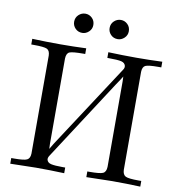

<svg xmlns="http://www.w3.org/2000/svg" viewBox="-92 -950 963 1034"><g transform="rotate(10 389.0 -433.0)"><path d="M239 -813Q239 -836 255 -851Q271 -866 292 -866Q313 -866 328.5 -851Q344 -836 344 -813Q344 -791 328 -776Q312 -761 292 -761Q269 -761 254 -776.5Q239 -792 239 -813ZM433 -813Q433 -836 449 -851Q465 -866 486 -866Q507 -866 522.5 -851Q538 -836 538 -813Q538 -791 522 -776Q506 -761 486 -761Q463 -761 448 -776.5Q433 -792 433 -813ZM33 0V-31H50Q103 -31 119 -39Q135 -47 136 -73V-610Q135 -637 119 -644.5Q103 -652 47 -652H33V-683Q110 -680 187 -680Q258 -680 328 -683V-652H318Q259 -652 242.5 -645Q226 -638 225 -609V-142Q225 -138 225.5 -129Q226 -120 226 -115Q246 -149 257 -165L543 -603Q552 -615 549 -627Q545 -642 526.5 -647Q508 -652 449 -652V-683Q526 -680 603 -680Q674 -680 744 -683V-652H727Q673 -652 657.5 -644.5Q642 -637 641 -610V-74Q642 -47 658 -39Q674 -31 729 -31H744V0Q668 -3 590 -3Q575 -3 449 0V-31H462Q517 -31 534 -38.5Q551 -46 552 -74V-541Q552 -546 551.5 -555Q551 -564 551 -568Q541 -551 519 -519L234 -80Q225 -67 227 -56Q231 -40 251 -35.5Q271 -31 313 -31H328V0Q252 -3 174 -3Q159 -3 33 0Z"/></g></svg>

Font: CMU Serif
Style: Roman
Weight: 500
Version: Version 0.7.0